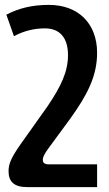

<svg xmlns="http://www.w3.org/2000/svg" viewBox="-20 -527 447 785"><path d="M377 238V145H181C161 145 155 138 155 126C155 114 164 99 177 81L268 -43C336 -138 377 -215 377 -311C377 -430 301 -507 180 -507C110 -507 56 -493 6 -467L37 -379C80 -402 122 -411 164 -411C223 -411 258 -374 258 -302C258 -235 231 -176 174 -92L59 70C25 120 15 144 15 173C15 216 38 238 91 238Z"/></svg>

Font: Noto Sans Armenian SemiCondensed SemiBold
Style: Regular
Weight: 600
Width: 4
Designer: Monotype Design Team
Foundry: Monotype Imaging Inc.
Version: Version 2.008